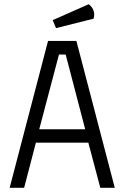

<svg xmlns="http://www.w3.org/2000/svg" viewBox="-20 -895 593 915"><path d="M386 -279 293 -635H261L167 -279ZM151 -215 95 0H26L209 -700H344L527 0H458L401 -215ZM403 -875Q429 -854 429 -825Q429 -816 426 -806L247 -761L231 -799Z"/></svg>

Font: Strong
Style: Regular
Weight: 400
Designer: Roman Shchyukin (Gaslight Type Foundry)
Foundry: Cyreal (www.cyreal.org)
Version: Version 1.001